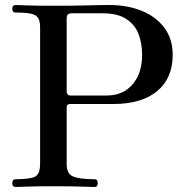

<svg xmlns="http://www.w3.org/2000/svg" viewBox="-20 -746 738 766"><path d="M43 0Q29 0 29 -15Q29 -31 43 -31Q99 -31 119.5 -41Q140 -51 140 -92V-636Q140 -662 132 -674.5Q124 -687 103 -691.5Q82 -696 42 -696Q29 -696 29 -711Q29 -726 42 -726Q50 -726 88 -724.5Q126 -723 193 -723Q276 -723 328 -724.5Q380 -726 416 -726Q488 -726 545 -703Q602 -680 635.5 -635.5Q669 -591 669 -527Q669 -434 607 -382.5Q545 -331 431 -331H259Q246 -331 246 -318V-92Q246 -52 272.5 -41.5Q299 -31 357 -31Q370 -31 370 -15Q370 0 357 0Q347 0 305 -1.5Q263 -3 193 -3Q126 -3 90 -1.5Q54 0 43 0ZM259 -365H406Q471 -365 509 -409.5Q547 -454 547 -527Q547 -573 532.5 -610.5Q518 -648 483.5 -670.5Q449 -693 388 -693H267Q257 -693 251.5 -689Q246 -685 246 -672V-379Q246 -374 250 -369.5Q254 -365 259 -365Z"/></svg>

Font: Zen Old Mincho SemiBold
Style: Regular
Weight: 600
Version: Version 1.500